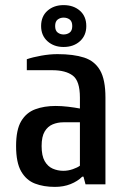

<svg xmlns="http://www.w3.org/2000/svg" viewBox="-20 -722 498 752"><path d="M195 10Q151 10 117 -3Q83 -16 63 -50.5Q43 -85 43 -150Q43 -214 63 -247.5Q83 -281 118 -294Q153 -307 198 -307Q221 -307 246.5 -304Q272 -301 293 -297V-340Q293 -405 265 -426Q237 -447 185 -447H85V-490Q108 -498 141.5 -504Q175 -510 205 -510Q268 -510 309.5 -496.5Q351 -483 372 -446.5Q393 -410 393 -340V0H315L307 -30H302Q284 -12 256.5 -1Q229 10 195 10ZM228 -53Q247 -53 265.5 -59.5Q284 -66 293 -73V-243H228Q206 -243 186.5 -235Q167 -227 155 -207Q143 -187 143 -150Q143 -112 155 -91Q167 -70 186.5 -61.5Q206 -53 228 -53ZM229 -538Q191 -538 166 -560.5Q141 -583 141 -620Q141 -658 166 -680Q191 -702 229 -702Q268 -702 293 -680Q318 -658 318 -620Q318 -583 293 -560.5Q268 -538 229 -538ZM229 -587Q243 -587 253 -594.5Q263 -602 263 -620Q263 -638 253 -645.5Q243 -653 229 -653Q216 -653 206 -645.5Q196 -638 196 -620Q196 -602 206 -594.5Q216 -587 229 -587Z"/></svg>

Font: Cuprum Medium
Style: Regular
Weight: 500
Designer: Jovanny Lemonad
Foundry: Jovanny Lemonad
Version: Version 3.000